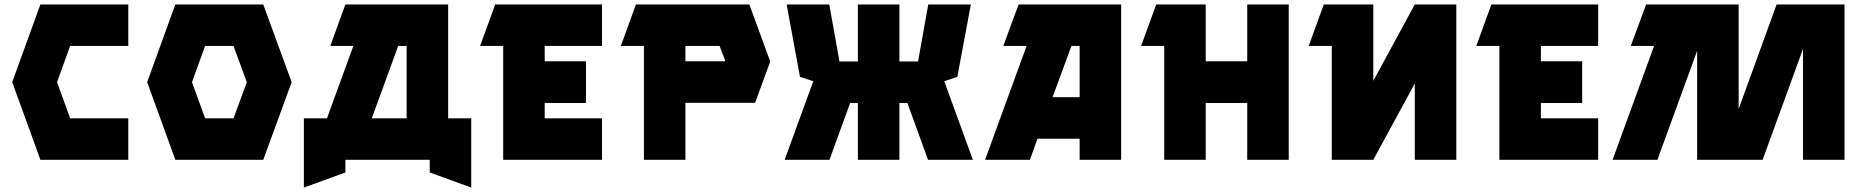

<svg xmlns="http://www.w3.org/2000/svg" viewBox="-20 -720 8400 865"><path d="M35 -350 162 -700H558V-513H296L237 -350L296 -187H558V0H162Z M1166 -700 1294 -350 1166 0H770L643 -350L770 -700ZM904 -187H1032L1092 -350L1032 -513H904L845 -350Z M1453 -187 1572 -513H1468L1536 -700H1999V-187H2103V125L1916 57V0H1536V57L1349 125V-187ZM1655 -187H1812V-513H1774Z M2143 -513 2211 -700H2692V-513H2434V-444H2620V-256H2434V-187H2692V0H2247V-513Z M2845 -700H3356L3450 -443L3382 -257H3068V0H2881V-513H2777ZM3248 -444 3222 -513H3068V-444Z M3515 0 3644 -354 3584 -374 3524 -700H3716L3762 -443H3845V-700H4032V-443H4116L4162 -700H4354L4293 -374L4234 -354L4363 0H4161L4068 -256H4032V0H3845V-256H3810L3717 0Z M4605 -513H4500L4569 -700H5031V0H4844V-95H4654L4620 0H4418ZM4844 -282V-513H4807L4722 -282Z M5121 -513 5189 -700H5412V-444H5599V-700H5786V0H5599V-256H5412V0H5225V-513Z M5876 -513 5944 -700H6167V-356L6354 -700H6541V0H6354V-344L6167 0H5980V-513Z M6631 -513 6699 -700H7180V-513H6922V-444H7108V-256H6922V-187H7180V0H6735V-513Z M7245 0 7432 -513H7327L7396 -700H7813V-229L7984 -700H8290V0H8103V-500L7921 0H7626V-491L7447 0Z"/></svg>

Font: Clickuper
Style: Bold
Weight: 700
Designer: Denis Ignatov
Foundry: Denis Ignatov
Version: Version 1.10 April 16, 2021